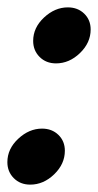

<svg xmlns="http://www.w3.org/2000/svg" viewBox="-22 -513 266 521"><path d="M68 -402Q68 -438 97.5 -465.5Q127 -493 162 -493Q189 -493 206.5 -476Q224 -459 224 -433Q224 -397 195 -369Q166 -341 130 -341Q103 -341 85.5 -358.5Q68 -376 68 -402ZM-2 -73Q-2 -109 27.5 -136.5Q57 -164 92 -164Q119 -164 136.5 -147Q154 -130 154 -104Q154 -68 125 -40Q96 -12 60 -12Q33 -12 15.5 -29.5Q-2 -47 -2 -73Z"/></svg>

Font: Prompt SemiBold
Style: Italic
Weight: 600
Italic angle: -12°
Designer: Katatrad Team
Foundry: CadsonDemak
Version: Version 1.001